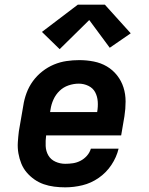

<svg xmlns="http://www.w3.org/2000/svg" viewBox="-20 -796 640 824"><path d="M260 8Q236 8 212.5 5Q189 2 167.5 -5.5Q146 -13 127.5 -26Q109 -39 94.5 -56Q80 -73 71.5 -94Q63 -115 59 -138Q55 -161 56.5 -185Q58 -209 61 -233L80 -343Q84 -370 94 -397Q104 -424 121 -447.5Q138 -471 161.5 -489.5Q185 -508 211.5 -519Q238 -530 265.5 -534Q293 -538 320 -538Q352 -538 382.5 -532Q413 -526 438.5 -511Q464 -496 482.5 -472.5Q501 -449 510 -420.5Q519 -392 519 -360.5Q519 -329 514 -297L500 -215H178Q175 -192 176 -169.5Q177 -147 187.5 -129Q198 -111 218 -102Q238 -93 260 -93Q277 -93 293.5 -95.5Q310 -98 325.5 -106Q341 -114 353 -127.5Q365 -141 370 -158H489Q480 -121 458 -88Q436 -55 403.5 -32.5Q371 -10 334 -1Q297 8 260 8ZM195 -315H397Q401 -338 399.5 -360Q398 -382 388.5 -400Q379 -418 359.5 -427.5Q340 -437 318 -437Q296 -437 274 -429.5Q252 -422 235.5 -406Q219 -390 209.5 -369Q200 -348 197 -327ZM236 -585 160 -659 314 -776H430L541 -653L451 -591L363 -710Z"/></svg>

Font: Iosevka Slab Extended Oblique
Style: Bold
Weight: 700
Width: 7
Italic angle: -9°
Monospace: yes
Designer: Belleve Invis
Foundry: Belleve Invis
Version: Version 11.1.1; ttfautohint (v1.8.3)